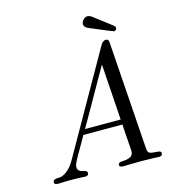

<svg xmlns="http://www.w3.org/2000/svg" viewBox="-125 -977 992 1083"><g transform="rotate(-15 371.5 -435.5)"><path d="M189.9 -112.8 517.1 -689Q532.2 -715.8 548.8 -715.8Q552.7 -715.8 555.9 -715.3Q559.1 -714.8 561 -712.4Q563 -710 564 -709Q564.9 -708 565.9 -704.1Q566.9 -700.2 566.9 -699.2Q566.9 -698.2 567.9 -692.9V-688L610.8 -66.9Q611.8 -43.9 621.8 -38.1Q631.8 -32.2 663.1 -30.8Q689.9 -30.8 689.9 -17.1Q689.9 0 669.9 0Q665 0 634 -1.5Q603 -2.9 566.9 -2.9Q537.1 -2.9 503.2 -2Q469.2 -1 463.9 -1Q439 -1 439 -13.2Q439 -19 442.9 -23.9Q446.8 -29.8 469 -30.3Q491.2 -30.8 509.5 -39.3Q527.8 -47.9 527.8 -73.2Q527.8 -74.2 525.9 -102.1Q523.9 -129.9 521 -168.5Q518.1 -207 517.1 -230H289.1Q277.8 -210 264.9 -187Q252 -164.1 244.4 -151.6Q236.8 -139.2 229 -125Q221.2 -110.8 217.5 -103.5Q213.9 -96.2 210 -88.1Q206.1 -80.1 205.1 -75Q204.1 -69.8 204.1 -64.9Q204.1 -50.8 212.6 -43.5Q221.2 -36.1 231.2 -34.7Q241.2 -33.2 249.5 -29.5Q257.8 -25.9 258.8 -19Q259.8 -11.2 254.9 -5.6Q250 0 238.8 0Q235.8 0 224.4 -1Q212.9 -2 192.9 -2.4Q172.9 -2.9 149.9 -2.9Q130.9 -2.9 108.4 -2Q85.9 -1 81.1 -1Q59.1 -1 59.1 -13.9Q59.1 -26.9 70.1 -30Q81.1 -33.2 98.1 -33.2Q115.2 -33.2 141.1 -52.5Q167 -71.8 189.9 -112.8ZM307.1 -259.8H515.1L493.2 -586.9ZM448.2 -834Q448.2 -846.2 459.2 -858.6Q470.2 -871.1 484.9 -871.1Q496.1 -871.1 511.2 -859.9Q619.1 -778.8 622.1 -773.9Q624 -771 624 -767.1Q624 -761.2 619.6 -755.6Q615.2 -750 607.9 -750Q605 -750 474.1 -805.2Q448.2 -815.9 448.2 -834Z"/></g></svg>

Font: CMU Classical Serif
Style: Italic
Weight: 500
Italic angle: -14.04°
Version: Version 0.7.0